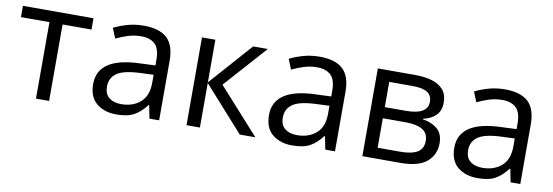

<svg xmlns="http://www.w3.org/2000/svg" viewBox="-47 -843 3322 1153"><g transform="rotate(10 1614.5 -267.0)"><path d="M450.2 -466.3H273.9V0H193.8V-466.3H20V-535.2H450.2Z M756.3 -543.9Q852.1 -543.9 898.4 -501Q944.8 -458 944.8 -363.8V0H885.7L870.1 -79.1H866.2Q832.5 -34.7 793.2 -12.5Q753.9 9.8 684.6 9.8Q611.3 9.8 564 -28.8Q516.6 -67.4 516.6 -147Q516.6 -227.1 580.1 -270Q643.6 -313 773.4 -316.9L865.7 -320.8V-353.5Q865.7 -422.9 835.9 -450.7Q806.2 -478.5 752 -478.5Q710 -478.5 671.9 -466.3Q633.8 -454.1 599.6 -437.5L574.7 -499Q610.8 -517.6 657.7 -530.8Q704.6 -543.9 756.3 -543.9ZM864.7 -263.7 783.2 -260.3Q683.1 -256.3 642.1 -227.5Q601.1 -198.7 601.1 -146Q601.1 -100.1 628.9 -78.1Q656.7 -56.2 702.6 -56.2Q773.9 -56.2 819.3 -95.7Q864.7 -135.3 864.7 -214.4Z M1423.8 -535.2H1513.2L1282.2 -276.9L1531.7 0H1436.5L1193.4 -271.5V0H1111.8V-535.2H1193.4V-275.4Z M1828.6 -543.9Q1924.3 -543.9 1970.7 -501Q2017.1 -458 2017.1 -363.8V0H1958L1942.4 -79.1H1938.5Q1904.8 -34.7 1865.5 -12.5Q1826.2 9.8 1756.8 9.8Q1683.6 9.8 1636.2 -28.8Q1588.9 -67.4 1588.9 -147Q1588.9 -227.1 1652.3 -270Q1715.8 -313 1845.7 -316.9L1938 -320.8V-353.5Q1938 -422.9 1908.2 -450.7Q1878.4 -478.5 1824.2 -478.5Q1782.2 -478.5 1744.1 -466.3Q1706.1 -454.1 1671.9 -437.5L1647 -499Q1683.1 -517.6 1730 -530.8Q1776.9 -543.9 1828.6 -543.9ZM1937 -263.7 1855.5 -260.3Q1755.4 -256.3 1714.4 -227.5Q1673.3 -198.7 1673.3 -146Q1673.3 -100.1 1701.2 -78.1Q1729 -56.2 1774.9 -56.2Q1846.2 -56.2 1891.6 -95.7Q1937 -135.3 1937 -214.4Z M2609.4 -400.9Q2609.4 -350.6 2580.1 -322.5Q2550.8 -294.4 2504.4 -284.7V-280.8Q2554.7 -273.9 2591.1 -244.9Q2627.4 -215.8 2627.4 -156.2Q2627.4 -87.4 2577.4 -43.7Q2527.3 0 2414.6 0H2184.1V-535.2H2412.6Q2470.2 -535.2 2514.4 -522.2Q2558.6 -509.3 2584 -480Q2609.4 -450.7 2609.4 -400.9ZM2526.9 -391.6Q2526.9 -429.7 2499 -448.5Q2471.2 -467.3 2407.7 -467.3H2265.6V-313.5H2393.6Q2526.9 -313.5 2526.9 -391.6ZM2543 -156.2Q2543 -203.6 2507.1 -224.6Q2471.2 -245.6 2402.8 -245.6H2265.6V-65.9H2404.8Q2472.2 -65.9 2507.6 -86.7Q2543 -107.4 2543 -156.2Z M2958.5 -543.9Q3054.2 -543.9 3100.6 -501Q3147 -458 3147 -363.8V0H3087.9L3072.3 -79.1H3068.4Q3034.7 -34.7 2995.4 -12.5Q2956.1 9.8 2886.7 9.8Q2813.5 9.8 2766.1 -28.8Q2718.8 -67.4 2718.8 -147Q2718.8 -227.1 2782.2 -270Q2845.7 -313 2975.6 -316.9L3067.9 -320.8V-353.5Q3067.9 -422.9 3038.1 -450.7Q3008.3 -478.5 2954.1 -478.5Q2912.1 -478.5 2874 -466.3Q2835.9 -454.1 2801.8 -437.5L2776.9 -499Q2813 -517.6 2859.9 -530.8Q2906.7 -543.9 2958.5 -543.9ZM3066.9 -263.7 2985.4 -260.3Q2885.3 -256.3 2844.2 -227.5Q2803.2 -198.7 2803.2 -146Q2803.2 -100.1 2831.1 -78.1Q2858.9 -56.2 2904.8 -56.2Q2976.1 -56.2 3021.5 -95.7Q3066.9 -135.3 3066.9 -214.4Z"/></g></svg>

Font: Open Sans
Style: Regular
Weight: 400
Designer: Monotype Design Team
Foundry: Monotype Imaging Inc.
Version: Version 3.000; ttfautohint (v1.8.4)